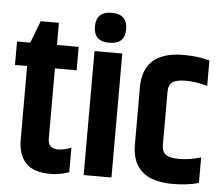

<svg xmlns="http://www.w3.org/2000/svg" viewBox="-53 -813 1023 881"><g transform="rotate(5 458.5 -372.5)"><path d="M105 -686H189V-584H289V-476H189V-152Q189 -107 236 -107Q245 -107 254.5 -108.5Q264 -110 271 -112Q278 -114 283 -115.5Q288 -117 292 -119L296 -121V-7Q251 8 211 8Q131 8 96 -30Q61 -68 61 -140V-476H5V-584H66Z M363 -571H491V0H363ZM355 -683Q355 -753 427 -753Q499 -753 499 -683Q499 -615 427 -615Q355 -615 355 -683Z M585 -424Q585 -589 773 -589Q842 -589 892 -574V-457Q837 -472 793 -472Q750 -472 731.5 -459Q713 -446 713 -414V-170Q713 -138 731 -125Q749 -112 793 -112Q843 -112 893 -128V-10Q841 5 773 5Q585 5 585 -160Z"/></g></svg>

Font: Khand ExtraBold
Style: Regular
Weight: 800
Designer: Sanchit Sawaria and Jyotish Sonowal (Devanagari), Satya Rajpurohit (Latin)
Foundry: Indian Type Foundry
Version: Version 2.000;PS 1.0;hotconv 1.0.79;makeotf.lib2.5.61930